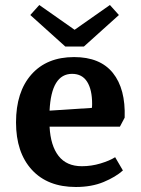

<svg xmlns="http://www.w3.org/2000/svg" viewBox="-20 -734 562 767"><path d="M44 -245Q44 -367 105.5 -436.5Q167 -506 276 -506Q380 -506 431 -442.5Q482 -379 478 -264L459 -228H178Q182 -152 214 -111Q246 -70 307 -70Q345 -70 381.5 -81Q418 -92 440 -106L471 -53Q442 -27 394 -7Q346 13 283 13Q170 13 107 -56Q44 -125 44 -245ZM347 -303Q348 -308 348 -319Q348 -376 328 -407.5Q308 -439 268 -439Q185 -439 178 -292ZM278 -615 419 -714 455 -674 315 -548H241L101 -674L137 -714Z"/></svg>

Font: Andada Pro
Style: Bold
Weight: 700
Designer: Carolina Giovagnoli
Foundry: Huerta Tipografica
Version: Version 3.005; ttfautohint (v1.8.4)